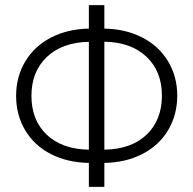

<svg xmlns="http://www.w3.org/2000/svg" viewBox="-20 -731 755 751"><path d="M388.2 -619.1Q471.2 -617.7 536.1 -584.5Q601.1 -551.3 637.2 -491.5Q673.3 -431.6 673.3 -356.9Q673.3 -282.2 637.9 -222.4Q602.5 -162.6 537.4 -128.9Q472.2 -95.2 388.2 -93.8V0H327.6V-93.8Q243.7 -95.2 179 -128.4Q114.3 -161.6 78.6 -221.4Q43 -281.2 43 -356Q43 -430.2 78.6 -490.2Q114.3 -550.3 179.4 -584Q244.6 -617.7 327.6 -619.1V-710.9H388.2ZM388.2 -567.9V-145.5Q494.6 -147.5 554 -204.8Q613.3 -262.2 613.3 -356.9Q613.3 -451.7 553.2 -508.8Q493.2 -565.9 388.2 -567.9ZM103 -356Q103 -261.2 162.6 -204.3Q222.2 -147.5 327.6 -145.5V-567.4Q223.6 -565.4 163.3 -508.3Q103 -451.2 103 -356Z"/></svg>

Font: SteelSelectRoboto
Style: Regular
Weight: 300
Designer: Google
Version: Version 2.137; 2017